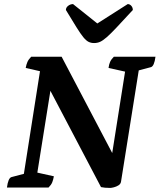

<svg xmlns="http://www.w3.org/2000/svg" viewBox="-20 -919 782 941"><path d="M520 2Q492 2 475 -2L227 -474L163 -73L244 -55Q241 -38 236 -25.5Q231 -13 218 0H14Q20 -46 36 -51L97 -67L176 -570L106 -586Q109 -603 114.5 -615.5Q120 -628 133 -641H282L530 -169L593 -568L512 -586Q514 -603 519.5 -615.5Q525 -628 538 -641H742Q736 -595 720 -590L660 -574L573 -28Q571 -17 560.5 -10.5Q550 -4 538 -1Q526 2 520 2ZM441 -708Q426 -708 414 -714Q402 -720 388.5 -736.5Q375 -753 355 -785Q335 -817 303 -870Q303 -882 314 -890.5Q325 -899 338 -899L457 -804L606 -899Q616 -899 623.5 -890.5Q631 -882 631 -870Q582 -817 552 -785Q522 -753 503 -736.5Q484 -720 470.5 -714Q457 -708 441 -708Z"/></svg>

Font: Petrona
Style: Bold Italic
Weight: 700
Italic angle: -9°
Designer: Ringo R. Seeber
Foundry: Ringo R. Seeber
Version: Version 2.001; ttfautohint (v1.8.3)